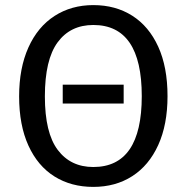

<svg xmlns="http://www.w3.org/2000/svg" viewBox="-20 -721 732 753"><path d="M637 -344Q637 -232 600.5 -152Q564 -72 498.5 -30Q433 12 346 12Q259 12 193.5 -29Q128 -70 91.5 -150Q55 -230 55 -343Q55 -454 91.5 -535Q128 -616 194 -658.5Q260 -701 346 -701Q433 -701 498.5 -659.5Q564 -618 600.5 -538Q637 -458 637 -344ZM156 -343Q156 -200 206.5 -133Q257 -66 346 -66Q536 -66 536 -344Q536 -623 346 -623Q256 -623 206 -555Q156 -487 156 -343ZM465 -315H226V-389H465Z"/></svg>

Font: FiraGOUPP
Style: Medium
Weight: 400
Designer: bBox Type
Foundry: bBox Type GmbH
Version: Version 1.001